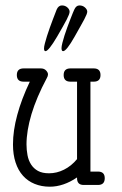

<svg xmlns="http://www.w3.org/2000/svg" viewBox="-20 -686 448 707"><path d="M340.8 -54.2H313V-385.3H325.2C341.8 -385.3 350.1 -393.4 350.1 -409.7C350.1 -425.9 341.8 -434.1 325.2 -434.1H239.3C222.7 -434.1 214.4 -425.9 214.4 -409.7C214.4 -393.4 222.7 -385.3 239.3 -385.3H263.7V-100.1C249.7 -83.2 233.7 -70.2 215.8 -61.3C197.9 -52.3 179.5 -47.9 160.6 -47.9C144 -47.9 130.5 -50.8 119.9 -56.6C109.3 -62.5 100.8 -70.4 94.5 -80.3C88.1 -90.3 83.7 -101.6 81.3 -114.5C78.9 -127.4 77.6 -140.6 77.6 -154.3C77.6 -187.5 83.7 -224.6 95.9 -265.6C108.2 -306.6 127 -350.9 152.3 -398.4C155.3 -403.3 156.7 -407.9 156.7 -412.1C156.7 -416.7 154.4 -421.5 149.7 -426.5C144.9 -431.6 138.5 -434.1 130.4 -434.1H66.9C50.3 -434.1 42 -425.9 42 -409.7C42 -393.4 50.3 -385.3 66.9 -385.3H89.8C69.3 -342.3 53.9 -301.4 43.5 -262.7C33 -224 27.8 -187.8 27.8 -154.3C27.8 -129.2 31 -107 37.4 -87.6C43.7 -68.3 52.8 -52 64.7 -38.8C76.6 -25.6 90.9 -15.6 107.7 -8.8C124.4 -2 143.1 1.5 163.6 1.5C180.2 1.5 196.9 -1.4 213.6 -7.1C230.4 -12.8 247.1 -21.3 263.7 -32.7V-29.8C263.7 -13.2 271.8 -4.9 288.1 -4.9H340.8C357.4 -4.9 365.7 -13.2 365.7 -29.8C365.7 -46.1 357.4 -54.2 340.8 -54.2ZM188.5 -650.4C187.8 -648.4 186.2 -644.2 183.6 -637.7L174.6 -614.3L163.6 -584.5C159.7 -573.7 156.2 -563.4 153.1 -553.5C150 -543.5 147.4 -534.5 145.3 -526.4C143.1 -518.2 142.1 -512 142.1 -507.8C142.1 -501 143.9 -497.6 147.5 -497.6C154.9 -497.6 169.3 -515.5 190.4 -551.3C206.7 -579.3 218.4 -600.2 225.6 -614C232.7 -627.8 236.3 -637.4 236.3 -642.6C236.3 -648.4 233.6 -653.8 228 -658.7C222.5 -663.6 215.8 -666 208 -666C199.5 -666 193 -660.8 188.5 -650.4ZM253.4 -650.4C252.4 -648.4 250.7 -644.3 248 -637.9L239 -615L228 -585.9C224.1 -575.5 220.6 -565.3 217.5 -555.4C214.4 -545.5 211.8 -536.4 209.7 -528.1C207.6 -519.8 206.5 -513.3 206.5 -508.8C206.5 -501.3 208.5 -497.6 212.4 -497.6C220.5 -497.6 234.7 -515.5 254.9 -551.3L275.9 -588.6C281.7 -598.9 286.5 -607.6 290.3 -614.7C294 -621.9 296.8 -627.8 298.6 -632.3C300.4 -636.9 301.3 -640.5 301.3 -643.1C301.3 -648.3 298.5 -653.4 293 -658.4C287.4 -663.5 280.6 -666 272.5 -666C264.3 -666 258 -660.8 253.4 -650.4Z"/></svg>

Font: Nathan
Style: Regular
Weight: 400
Designer: Peter Wiegel
Foundry: Peter Wiegel
Version: Version 1.001 2009